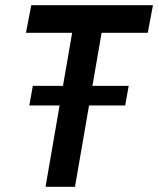

<svg xmlns="http://www.w3.org/2000/svg" viewBox="-20 -720 610 740"><path d="M93 -313.5 106.5 -389H476L462.5 -313.5ZM155.5 0 261.5 -613.5H375L269 0ZM80 -593.5 100.5 -700H569.5L549.5 -593.5Z"/></svg>

Font: Cabin SemiCondensedSemiBold
Style: Italic
Weight: 600
Width: 4
Italic angle: -10°
Designer: Pablo Impallari
Foundry: Pablo Impallari. http://www.impallari.com Igino Marini. http://www.ikern.com
Version: Version 3.001